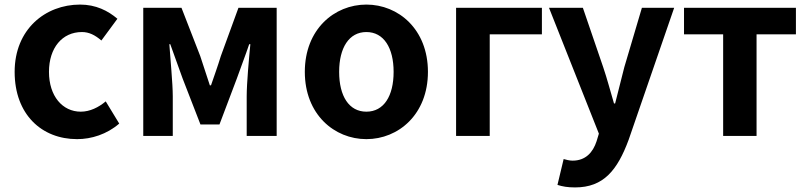

<svg xmlns="http://www.w3.org/2000/svg" viewBox="-20 -594 3527 839"><path d="M317 14C379 14 447 -7 501 -54L442 -151C411 -125 373 -106 333 -106C253 -106 194 -174 194 -280C194 -385 252 -454 338 -454C369 -454 395 -441 423 -417L493 -512C452 -547 399 -574 330 -574C178 -574 44 -466 44 -280C44 -94 162 14 317 14Z M606 0H735V-173C735 -230 724 -339 720 -401H724C740 -355 762 -297 778 -251L856 -50H939L1015 -251C1031 -297 1053 -353 1069 -401H1074C1068 -339 1058 -230 1058 -173V0H1189V-560H1022L945 -349C931 -303 916 -262 902 -221H897C884 -262 870 -303 855 -349L773 -560H606Z M1581 14C1721 14 1850 -94 1850 -280C1850 -466 1721 -574 1581 -574C1441 -574 1312 -466 1312 -280C1312 -94 1441 14 1581 14ZM1581 -106C1505 -106 1462 -174 1462 -280C1462 -385 1505 -454 1581 -454C1657 -454 1700 -385 1700 -280C1700 -174 1657 -106 1581 -106Z M1973 0H2120V-444H2348V-560H1973Z M2493 225C2618 225 2678 149 2727 17L2926 -560H2785L2708 -300C2695 -248 2681 -194 2668 -142H2663C2647 -196 2633 -250 2616 -300L2527 -560H2379L2597 -10L2587 23C2571 72 2539 108 2482 108C2469 108 2453 104 2443 101L2416 214C2438 221 2460 225 2493 225Z M3140 0H3286V-444H3458V-560H2969V-444H3140Z"/></svg>

Font: Source Han Sans CN
Style: Bold
Weight: 700
Designer: Ryoko NISHIZUKA 西塚涼子 (kana, bopomofo & ideographs); Paul D. Hunt (Latin, Greek & Cyrillic); Sandoll Communications 산돌커뮤니
Foundry: Adobe
Version: Version 2.001;hotconv 1.0.107;makeotfexe 2.5.65593